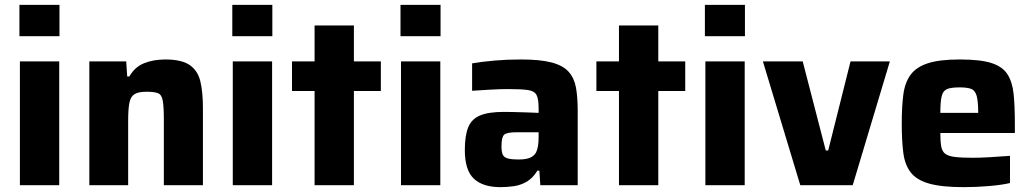

<svg xmlns="http://www.w3.org/2000/svg" viewBox="-20 -763 4247 791"><path d="M60 -614V-743H225V-614ZM62 0V-510H224V0Z M348 0V-510H500L504 -448H513Q535 -487 573.5 -502.5Q612 -518 661 -518Q728 -518 761.5 -495Q795 -472 805.5 -427.5Q816 -383 816 -319V0H655V-270Q655 -324 650.5 -348.5Q646 -373 631 -379Q616 -385 584 -385Q550 -385 534 -375Q518 -365 513 -339Q508 -313 508 -266V0Z M937 -614V-743H1102V-614ZM939 0V-510H1101V0Z M1276 0V-388H1183V-510H1276V-658H1438V-510H1549V-388H1438V0Z M1630 -614V-743H1795V-614ZM1632 0V-510H1794V0Z M2042 8Q1969 8 1932 -27Q1895 -62 1895 -145Q1895 -203 1908.5 -237.5Q1922 -272 1957 -287Q1992 -302 2056 -302Q2068 -302 2093 -301.5Q2118 -301 2147 -300Q2176 -299 2199 -298V-317Q2199 -355 2190.5 -371.5Q2182 -388 2155.5 -392Q2129 -396 2074 -396Q2040 -396 1996 -393.5Q1952 -391 1925 -389V-502Q1966 -509 2017.5 -513.5Q2069 -518 2126 -518Q2206 -518 2253 -505.5Q2300 -493 2323 -467Q2346 -441 2353 -401.5Q2360 -362 2360 -308V0H2206L2202 -60H2194Q2175 -29 2150 -14.5Q2125 0 2097 4Q2069 8 2042 8ZM2118 -106Q2145 -106 2162 -112.5Q2179 -119 2188 -134Q2199 -155 2199 -199V-218H2106Q2068 -218 2057 -208Q2046 -198 2046 -160Q2046 -138 2051 -126.5Q2056 -115 2071 -110.5Q2086 -106 2118 -106Z M2530 0V-388H2437V-510H2530V-658H2692V-510H2803V-388H2692V0Z M2884 -614V-743H3049V-614ZM2886 0V-510H3048V0Z M3277 0 3123 -510H3287L3382 -143H3392L3484 -510H3646L3493 0Z M3950 8Q3860 8 3808.5 -6.5Q3757 -21 3732.5 -52Q3708 -83 3701.5 -133Q3695 -183 3695 -254Q3695 -323 3701.5 -373Q3708 -423 3731.5 -455Q3755 -487 3803 -502.5Q3851 -518 3934 -518Q4018 -518 4064 -503.5Q4110 -489 4130.5 -457Q4151 -425 4156 -375Q4161 -325 4161 -254V-215H3854Q3854 -181 3857.5 -160.5Q3861 -140 3873.5 -130Q3886 -120 3913 -116.5Q3940 -113 3988 -113Q4017 -113 4060 -115.5Q4103 -118 4141 -121V-9Q4108 -1 4054.5 3.5Q4001 8 3950 8ZM3854 -298H4010Q4010 -346 4003.5 -368.5Q3997 -391 3980.5 -397Q3964 -403 3933 -403Q3898 -403 3881.5 -396Q3865 -389 3859.5 -366.5Q3854 -344 3854 -298Z"/></svg>

Font: Saira
Style: Bold
Weight: 700
Designer: Hector Gatti with collaboration of the Omnibus-Type team
Foundry: Omnibus-Type
Version: Version 1.100; ttfautohint (v1.8.3)